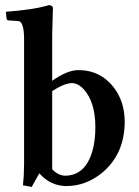

<svg xmlns="http://www.w3.org/2000/svg" viewBox="-20 -718 545 751"><path d="M184.1 -56.2Q207 -31.7 233.9 -30.8Q314 -30.8 341.8 -128.4Q353 -168.9 353 -220.2Q353 -317.9 308.1 -368.2Q285.6 -392.6 261.2 -393.1Q231 -392.1 184.1 -361.8ZM74.2 -563Q74.2 -627.9 55.2 -634.8Q50.3 -636.2 43.9 -636.2L12.2 -638.2Q7.3 -639.6 5.9 -643.1L2.9 -671.9Q106 -679.7 162.6 -695.3Q168 -696.8 170.9 -698.2Q185.5 -696.8 187 -688Q187 -686 184.1 -583V-401.9Q242.7 -443.4 286.1 -443.8Q373.5 -443.8 426.3 -374.5Q467.3 -319.3 467.8 -243.2Q467.8 -114.3 377.4 -40.5Q314.5 9.8 238.8 9.8Q176.8 8.8 133.8 -40L104 13.2L69.8 6.8Q73.7 -26.4 74.2 -74.2Z"/></svg>

Font: Linux Libertine O
Style: Semibold
Weight: 700
Designer: Philipp H. Poll
Foundry: Philipp H. Poll
Version: Version 5.0.0